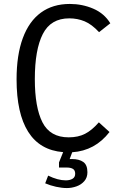

<svg xmlns="http://www.w3.org/2000/svg" viewBox="-20 -754 640 973"><path d="M209 175 224 136Q273.5 160 313 160Q334 160 347.5 152Q361 144 361 126.5Q361 109 349.8 102Q338.5 95 318 95H279V69L300 17Q182 7.5 123 -85.8Q64 -179 64 -352Q64 -475 95.5 -560.5Q127 -646 187.2 -690Q247.5 -734 334 -734Q397 -734 452.8 -710Q508.5 -686 539 -636L482 -591Q445 -631 408.8 -646Q372.5 -661 331 -661Q237.5 -661 197 -581.8Q156.5 -502.5 156.5 -353Q156.5 -210 195.2 -134Q234 -58 328 -58Q376 -58 410.8 -75.8Q445.5 -93.5 481 -134L535 -85Q461.5 10 346 17.5L333 52H345Q381 52 402 66.8Q423 81.5 423 119Q423 146 407.2 164Q391.5 182 367.5 190.5Q343.5 199 319 199Q293.5 199 264 192.5Q234.5 186 209 175Z"/></svg>

Font: JuliaMono Latin
Style: Regular
Weight: 400
Monospace: yes
Designer: cormullion
Foundry: corm
Version: Version 0.049; ttfautohint (v1.8.4)